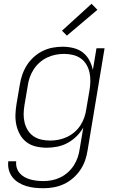

<svg xmlns="http://www.w3.org/2000/svg" viewBox="-20 -776 640 1019"><path d="M211 223Q187 223 164 220.5Q141 218 119.5 211.5Q98 205 79 193.5Q60 182 46.5 165Q33 148 27 126Q21 104 24 80H66Q64 98 69 114.5Q74 131 85 143.5Q96 156 110.5 164Q125 172 141.5 176.5Q158 181 175.5 183Q193 185 211 185Q233 185 256 180.5Q279 176 300.5 165.5Q322 155 340.5 138.5Q359 122 372 101.5Q385 81 392.5 59Q400 37 403 14L422 -99Q407 -73 385.5 -52Q364 -31 338 -17Q312 -3 283.5 2.5Q255 8 228 8Q199 8 171 1.5Q143 -5 121.5 -21Q100 -37 86.5 -61Q73 -85 67 -112Q61 -139 62 -168Q63 -197 68 -226L85 -326Q89 -352 98 -378.5Q107 -405 122 -429Q137 -453 159 -473Q181 -493 206.5 -505.5Q232 -518 259 -523Q286 -528 313 -528Q342 -528 370 -521Q398 -514 419.5 -497.5Q441 -481 454 -456.5Q467 -432 473 -405L492 -520H535L445 21Q441 48 432 74.5Q423 101 406.5 125.5Q390 150 367.5 169.5Q345 189 319 201Q293 213 265.5 218Q238 223 211 223ZM247 -30Q269 -30 291.5 -34.5Q314 -39 335.5 -49Q357 -59 375.5 -75Q394 -91 407 -111Q420 -131 427.5 -153Q435 -175 438 -197L455 -297Q459 -321 459.5 -345Q460 -369 455 -391.5Q450 -414 438.5 -433.5Q427 -453 408.5 -466Q390 -479 367 -484.5Q344 -490 320 -490Q298 -490 275 -485.5Q252 -481 230 -470.5Q208 -460 189.5 -443.5Q171 -427 158 -406.5Q145 -386 137.5 -364Q130 -342 127 -319L110 -219Q106 -195 105.5 -171.5Q105 -148 110.5 -125.5Q116 -103 128 -84Q140 -65 158.5 -52.5Q177 -40 200 -35Q223 -30 247 -30ZM335 -587 309 -613 466 -756 497 -724Z"/></svg>

Font: Iosevka SS04 XLt Ex Obl
Style: Regular
Weight: 200
Width: 7
Italic angle: -9°
Monospace: yes
Designer: Belleve Invis
Foundry: Belleve Invis
Version: Version 19.0.0; ttfautohint (v1.8.4)